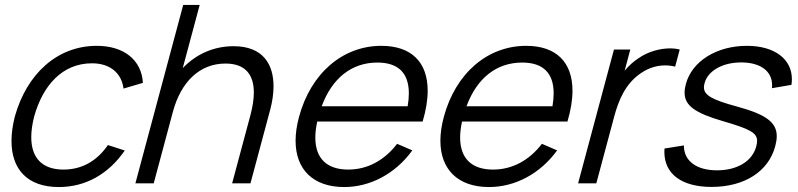

<svg xmlns="http://www.w3.org/2000/svg" viewBox="-20 -740 3222 775"><path d="M217.6 15C324.6 15 417.4 -36.5 483.7 -132.5L415.6 -154.5C371.1 -89.5 309.5 -55.5 236.5 -55.5C147.9 -55.5 106.2 -105.1 106.2 -186.2C106.2 -211.3 110.2 -239.4 118 -270C153.3 -396 232 -484.5 351.5 -484.5C422 -484.5 470.4 -447 478.6 -382.5L556.8 -405.5C551.6 -498 479.9 -555 370.9 -555C209.4 -555 87.6 -440 40 -270C30.9 -234.6 26.4 -201.3 26.4 -170.9C26.4 -58.4 88.9 15 217.6 15Z M922.8 -553.5C845.3 -553.5 773.3 -523.5 717.6 -465L786 -720H719.5L526.5 0H600.5L677.7 -288C710.4 -410 786.1 -483.5 890.1 -483.5C971.7 -483.5 1004.6 -437.1 1004.6 -366.5C1004.6 -339.3 999.7 -308.6 990.9 -275.5L917 0H991L1070.6 -297C1079 -328.4 1084.1 -360.8 1084.1 -391.5C1084.1 -479.3 1042.9 -553.5 922.8 -553.5Z M1260.5 -249.5H1686C1699.7 -295.5 1706.3 -337.2 1706.3 -373.9C1706.3 -488.9 1640.7 -555 1519.4 -555C1363.4 -555 1234.3 -444.5 1186.8 -267.5C1177.6 -233.1 1173.1 -201.1 1173.1 -171.9C1173.1 -56.1 1243.8 15 1369.6 15C1474.1 15 1576 -38.5 1644.3 -133L1582.9 -159.5C1531.3 -92 1462.5 -55.5 1385.5 -55.5C1298.6 -55.5 1252.8 -101.6 1252.8 -184.6C1252.8 -204.2 1255.3 -225.9 1260.5 -249.5ZM1503.3 -487.5C1587.5 -487.5 1630.3 -445.3 1630.3 -363.1C1630.3 -347.2 1628.7 -329.8 1625.5 -311H1278.5C1320.4 -424.5 1399.3 -487.5 1503.3 -487.5Z M1845 -249.5H2270.5C2284.2 -295.5 2290.8 -337.2 2290.8 -373.9C2290.8 -488.9 2225.2 -555 2103.9 -555C1947.9 -555 1818.8 -444.5 1771.3 -267.5C1762.1 -233.1 1757.6 -201.1 1757.6 -171.9C1757.6 -56.1 1828.3 15 1954.1 15C2058.6 15 2160.5 -38.5 2228.8 -133L2167.4 -159.5C2115.8 -92 2047 -55.5 1970 -55.5C1883.1 -55.5 1837.3 -101.6 1837.3 -184.6C1837.3 -204.2 1839.8 -225.9 1845 -249.5ZM2087.8 -487.5C2172 -487.5 2214.8 -445.3 2214.8 -363.1C2214.8 -347.2 2213.2 -329.8 2210 -311H1863C1904.9 -424.5 1983.8 -487.5 2087.8 -487.5Z M2556.7 -504.5C2538 -492.5 2518.3 -475 2501.3 -454.5L2524.2 -540H2458.2L2313.5 0H2387L2459.2 -269.5C2476.5 -334 2504.3 -404 2569.7 -446.5C2601.7 -468 2635 -476 2664.8 -476C2679.3 -476 2693 -474.1 2705.2 -471L2723.7 -540C2712.2 -543.1 2698.9 -544.7 2684.6 -544.7C2644 -544.7 2595.5 -531.9 2556.7 -504.5Z M2852.2 14.5C2984.7 14.5 3081.8 -47.5 3109.1 -149.5C3113.1 -164.4 3115.3 -177.9 3115.3 -190.3C3115.3 -246.8 3070.5 -278.3 2956.5 -309.5C2854.4 -337 2821.4 -355.6 2821.4 -387.5C2821.4 -392.8 2822.3 -398.4 2824 -404.5C2837.3 -454.4 2897.1 -488 2971 -488C2972.6 -488 2974.2 -488 2975.8 -488C3051.4 -486.6 3096.6 -452.2 3096.6 -395.6C3096.6 -391.9 3096.4 -388 3096 -384L3174.6 -397.5C3175.8 -405.4 3176.4 -413 3176.4 -420.5C3176.4 -501.7 3106.6 -555 2994.8 -555C2872.8 -555 2773.2 -493 2748.5 -401C2745.1 -388.2 2743.3 -376.5 2743.3 -365.8C2743.3 -313.3 2786.9 -283.3 2899.7 -250.5C3004.9 -219.9 3036 -204.3 3036 -171.5C3036 -164.7 3034.7 -157.1 3032.4 -148.5C3016.6 -89.5 2956.2 -52.5 2874.2 -52.5C2790.2 -52.5 2739.6 -91.5 2740.6 -153L2662.2 -140.5C2661.9 -135.7 2661.7 -131.1 2661.7 -126.5C2661.7 -37.5 2731.9 14.5 2852.2 14.5Z"/></svg>

Font: Manrope
Style: RegularItalic
Weight: 400
Italic angle: -15°
Designer: Mikhail Sharanda
Foundry: Mikhail Sharanda
Version: Version 4.502;hotconv 1.0.109;makeotfexe 2.5.65596